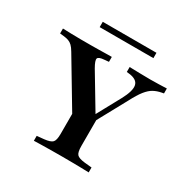

<svg xmlns="http://www.w3.org/2000/svg" viewBox="-160 -841 956 981"><g transform="rotate(30 318.0 -351.0)"><path d="M303.2 -160.5 106.5 -489.5Q95.2 -508.9 84.7 -519Q74.2 -529 61.7 -533.5Q49.2 -537.9 32.3 -539.5L10.5 -541.9V-571Q30.6 -570.2 59.7 -569.4Q88.7 -568.5 116.9 -568.5H125H132.3Q154.8 -568.5 178.2 -568.5Q201.6 -568.5 224.2 -569Q246.8 -569.4 265.7 -569.8Q284.7 -570.2 299.2 -570.2V-541.1L273.4 -538.7Q240.3 -536.3 236.3 -524.2Q232.3 -512.1 253.2 -475.8L383.1 -258.9L354.8 -241.9L448.4 -413.7Q480.6 -473.4 473.8 -504Q466.9 -534.7 418.5 -540.3L404 -541.9V-571Q437.1 -570.2 467.3 -569.4Q497.6 -568.5 526.6 -568.5Q554 -568.5 577.8 -569.4Q601.6 -570.2 623.4 -571V-541.9L610.5 -539.5Q585.5 -534.7 565.7 -523.8Q546 -512.9 526.6 -488.7Q507.3 -464.5 483.9 -419.4L342.7 -160.5ZM321.8 -2.4Q294.4 -2.4 266.1 -2Q237.9 -1.6 212.5 -1.2Q187.1 -0.8 168.5 0V-29L210.5 -33.1Q246.8 -37.1 258.1 -49.2Q269.4 -61.3 269.4 -98.4V-250.8L338.7 -196.8L391.9 -279.8V-98.4Q391.9 -61.3 402.8 -49.2Q413.7 -37.1 450 -33.1L491.9 -29V0Q473.4 -0.8 448 -1.2Q422.6 -1.6 394.4 -2Q366.1 -2.4 338.7 -2.4H329.8ZM169.4 -671V-702.4H486.3V-671Z"/></g></svg>

Font: Playfair 5pt SemiExpanded Light
Style: Bold
Weight: 700
Version: Version 2.203